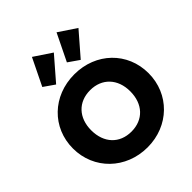

<svg xmlns="http://www.w3.org/2000/svg" viewBox="-275 -1186 1363 1363"><g transform="rotate(-45 406.0 -504.5)"><path d="M408 13C623 13 785 -146 785 -355C785 -565 623 -722 406 -722C189 -722 27 -565 27 -356C27 -147 191 13 408 13ZM182 -819 264 -762 413 -934 281 -1022ZM210 -356C210 -481 287 -563 406 -563C524 -563 602 -481 602 -356C602 -229 525 -147 406 -147C287 -147 210 -229 210 -356ZM429 -819 511 -762 660 -934 528 -1022Z"/></g></svg>

Font: MV Cash ExtraBold
Style: Regular
Weight: 800
Designer: Rodrigo Fuenzalida
Foundry: fragTYPE
Version: Version 1.100;Glyphs 3.1.2 (3151)